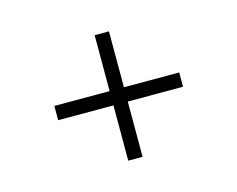

<svg xmlns="http://www.w3.org/2000/svg" viewBox="-65 -517 703 570"><g transform="rotate(-15 287.0 -232.0)"><path d="M95.2 -209V-252.9H265.1V-424.8H309.1V-252.9H479V-209H309.1V-39.1H265.1V-209Z"/></g></svg>

Font: Dehuti
Style: Bold
Weight: 700
Version: Version 1.2